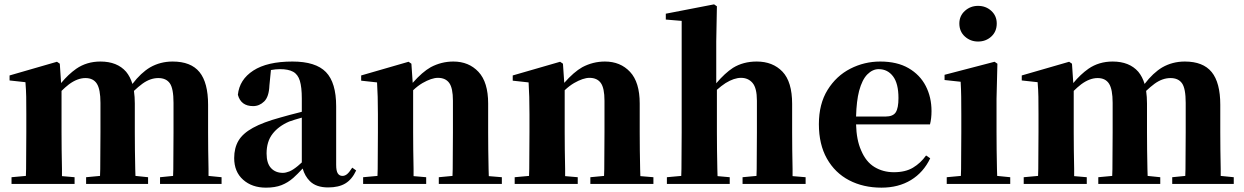

<svg xmlns="http://www.w3.org/2000/svg" viewBox="-20 -846 5720 883"><path d="M33 0V-31L99 -37Q99 -52 100 -69Q100 -111 100.5 -157Q101 -203 101 -238V-322Q101 -371 100.5 -401Q100 -431 97 -468L24 -476V-499L242 -562L255 -553L261 -464Q294 -504 331 -530Q379 -563 442 -563Q519 -563 560 -516Q579 -493 589 -460Q628 -511 670 -536Q717 -563 774 -563Q858 -563 897.5 -514.5Q937 -466 937 -364V-238Q937 -202 937.5 -156Q938 -110 939 -68Q939 -51 939 -37L999 -31V0H716V-31L776 -37Q776 -51 777 -68Q777 -110 777.5 -156Q778 -202 778 -238V-373Q778 -439 761 -463Q744 -487 708 -487Q671 -487 635 -461Q616 -447 596 -428Q600 -401 600 -370V-238Q600 -202 600.5 -156Q601 -110 602 -68Q602 -51 603 -37L661 -31V0H376V-31L440 -37Q440 -51 441 -68Q441 -110 441.5 -156Q442 -202 442 -238V-373Q442 -435 425.5 -461Q409 -487 373 -487Q336 -487 297 -458Q279 -444 263 -428V-238Q263 -203 263.5 -157Q264 -111 265 -69Q265 -51 265 -36L323 -31V0Z M1203 17Q1139 17 1098 -19.5Q1057 -56 1057 -119Q1057 -165 1076.5 -198.5Q1096 -232 1143 -258Q1190 -284 1271 -306Q1309 -317 1361 -330Q1364 -331 1368 -332V-393Q1368 -445 1359 -474.5Q1350 -504 1328 -516Q1306 -528 1268 -528Q1248 -528 1226 -524L1219 -453Q1217 -401 1195 -379.5Q1173 -358 1144 -358Q1088 -358 1074 -410Q1081 -480 1145 -521.5Q1209 -563 1325 -563Q1432 -563 1479 -514.5Q1526 -466 1526 -357V-88Q1526 -60 1533.5 -48.5Q1541 -37 1555 -37Q1566 -37 1576 -45Q1586 -53 1600 -75L1618 -62Q1599 -21 1568.5 -2.5Q1538 16 1489 16Q1434 16 1405 -13Q1382 -36 1372 -71Q1349 -46 1329 -28Q1304 -6 1274.5 5.5Q1245 17 1203 17ZM1368 -305Q1332 -295 1310 -287Q1261 -266 1233.5 -230.5Q1206 -195 1206 -140Q1206 -95 1226.5 -73Q1247 -51 1281 -51Q1294 -51 1310.5 -57.5Q1327 -64 1350 -83Q1358 -90 1368 -99ZM1166 -509Q1160 -507 1154 -505Z M1650 0V-31L1716 -37Q1716 -52 1717 -69Q1717 -111 1717.5 -157Q1718 -203 1718 -238V-321Q1718 -370 1717 -400.5Q1716 -431 1714 -467L1641 -475V-499L1859 -562L1872 -553L1878 -465Q1922 -515 1961 -537Q2010 -563 2065 -563Q2136 -563 2180.5 -515.5Q2225 -468 2225 -370V-238Q2225 -202 2225.5 -156Q2226 -110 2227 -68Q2227 -51 2228 -36L2288 -31V0H1998V-31L2061 -37Q2061 -51 2062 -68Q2062 -110 2062.5 -156Q2063 -202 2063 -238V-383Q2063 -441 2046 -464.5Q2029 -488 1994 -488Q1965 -488 1923 -464Q1901 -451 1880 -431V-238Q1880 -203 1880.5 -157Q1881 -111 1882 -69Q1882 -51 1882 -36L1940 -31V0Z M2347 0V-31L2413 -37Q2413 -52 2414 -69Q2414 -111 2414.5 -157Q2415 -203 2415 -238V-321Q2415 -370 2414 -400.5Q2413 -431 2411 -467L2338 -475V-499L2556 -562L2569 -553L2575 -465Q2619 -515 2658 -537Q2707 -563 2762 -563Q2833 -563 2877.5 -515.5Q2922 -468 2922 -370V-238Q2922 -202 2922.5 -156Q2923 -110 2924 -68Q2924 -51 2925 -36L2985 -31V0H2695V-31L2758 -37Q2758 -51 2759 -68Q2759 -110 2759.5 -156Q2760 -202 2760 -238V-383Q2760 -441 2743 -464.5Q2726 -488 2691 -488Q2662 -488 2620 -464Q2598 -451 2577 -431V-238Q2577 -203 2577.5 -157Q2578 -111 2579 -69Q2579 -51 2579 -36L2637 -31V0Z M3047 0V-31L3113 -37Q3113 -52 3114 -69Q3114 -111 3114.5 -157Q3115 -203 3115 -238V-750L3042 -756V-783L3264 -826L3277 -817L3274 -656V-463Q3314 -510 3351 -534Q3398 -563 3460 -563Q3534 -563 3578.5 -516.5Q3623 -470 3623 -368V-238Q3623 -202 3623.5 -156Q3624 -110 3625 -68Q3625 -51 3625 -36L3685 -31V0H3395V-31L3459 -37Q3459 -51 3460 -68Q3460 -110 3460.5 -156Q3461 -202 3461 -238V-383Q3461 -441 3441 -464.5Q3421 -488 3388 -488Q3356 -488 3317 -464Q3297 -451 3277 -433V-238Q3277 -203 3277.5 -157Q3278 -111 3279 -69Q3279 -51 3280 -36L3336 -31V0Z M4034 17Q3950 17 3885 -17Q3820 -51 3783 -116.5Q3746 -182 3746 -275Q3746 -368 3786 -432.5Q3826 -497 3890.5 -530Q3955 -563 4028 -563Q4106 -563 4158.5 -532.5Q4211 -502 4237.5 -450.5Q4264 -399 4264 -335Q4264 -301 4257 -274H3917Q3919 -202 3940 -155Q3962 -102 4001.5 -78Q4041 -54 4091 -54Q4144 -54 4179 -75Q4214 -96 4239 -131L4258 -118Q4227 -53 4169.5 -18Q4112 17 4034 17ZM3917 -310H4052Q4087 -310 4099.5 -329.5Q4112 -349 4112 -395Q4112 -462 4087 -495Q4062 -528 4021 -528Q3993 -528 3969 -504Q3945 -480 3931 -428Q3919 -382 3917 -310Z M4334 0V-31L4399 -37Q4399 -52 4400 -69Q4400 -111 4400.5 -157Q4401 -203 4401 -238V-318Q4401 -368 4400.5 -401.5Q4400 -435 4398 -470L4324 -478V-502L4554 -562L4567 -553L4563 -392V-238Q4563 -203 4563.5 -157Q4564 -111 4565 -69Q4565 -51 4566 -37L4626 -31V0ZM4478 -655Q4443 -655 4417.5 -678Q4392 -701 4392 -738Q4392 -773 4417.5 -796Q4443 -819 4478 -819Q4514 -819 4539 -796Q4564 -773 4564 -738Q4564 -701 4539 -678Q4514 -655 4478 -655Z M4688 0V-31L4754 -37Q4754 -52 4755 -69Q4755 -111 4755.5 -157Q4756 -203 4756 -238V-322Q4756 -371 4755.5 -401Q4755 -431 4752 -468L4679 -476V-499L4897 -562L4910 -553L4916 -464Q4949 -504 4986 -530Q5034 -563 5097 -563Q5174 -563 5215 -516Q5234 -493 5244 -460Q5283 -511 5325 -536Q5372 -563 5429 -563Q5513 -563 5552.5 -514.5Q5592 -466 5592 -364V-238Q5592 -202 5592.5 -156Q5593 -110 5594 -68Q5594 -51 5594 -37L5654 -31V0H5371V-31L5431 -37Q5431 -51 5432 -68Q5432 -110 5432.5 -156Q5433 -202 5433 -238V-373Q5433 -439 5416 -463Q5399 -487 5363 -487Q5326 -487 5290 -461Q5271 -447 5251 -428Q5255 -401 5255 -370V-238Q5255 -202 5255.5 -156Q5256 -110 5257 -68Q5257 -51 5258 -37L5316 -31V0H5031V-31L5095 -37Q5095 -51 5096 -68Q5096 -110 5096.5 -156Q5097 -202 5097 -238V-373Q5097 -435 5080.5 -461Q5064 -487 5028 -487Q4991 -487 4952 -458Q4934 -444 4918 -428V-238Q4918 -203 4918.5 -157Q4919 -111 4920 -69Q4920 -51 4920 -36L4978 -31V0Z"/></svg>

Font: Early Summer Mincho Heavy
Style: Regular
Weight: 900
Designer: GuiWonder
Version: Version 1.002